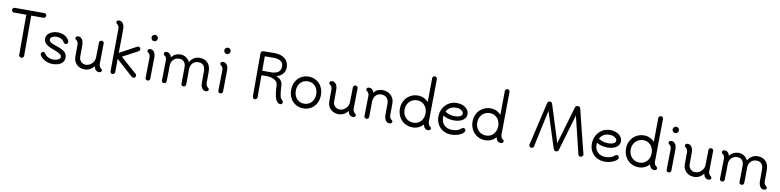

<svg xmlns="http://www.w3.org/2000/svg" viewBox="-4 -2043 13040 3211"><g transform="rotate(10 6516.5 -437.5)"><path d="M584 -800Q601 -800 612.5 -788.5Q624 -777 624 -760Q624 -744 612.5 -732Q601 -720 584 -720H376V-37Q376 -21 363.5 -9Q351 3 334 3Q317 3 304.5 -9Q292 -21 292 -37V-720H83Q67 -720 55 -732Q43 -744 43 -760Q43 -777 55 -788.5Q67 -800 83 -800Z M649 -96Q644 -104 644 -116Q644 -133 655.5 -144.5Q667 -156 684 -156Q693 -156 702.5 -150.5Q712 -145 717 -136Q737 -101 778 -80.5Q819 -60 859 -60Q914 -60 949 -77.5Q984 -95 984 -125Q984 -152 954 -173.5Q924 -195 850 -222Q798 -240 761 -258.5Q724 -277 697.5 -307.5Q671 -338 671 -381Q671 -422 696.5 -453.5Q722 -485 766 -503Q810 -521 862 -521Q930 -521 983 -491.5Q1036 -462 1059 -410Q1063 -403 1063 -393Q1063 -376 1052 -364Q1041 -352 1024 -352Q1013 -352 1002.5 -358.5Q992 -365 986 -376Q971 -407 936.5 -426Q902 -445 858 -445Q811 -445 781 -427Q751 -409 751 -381Q751 -352 784 -331.5Q817 -311 882 -291Q977 -260 1020.5 -224Q1064 -188 1064 -125Q1064 -59 1009.5 -22Q955 15 859 15Q798 15 737.5 -16.5Q677 -48 649 -96Z M1699 -18Q1698 -3 1685.5 6Q1673 15 1656 15Q1624 15 1601 -6.5Q1578 -28 1569 -70Q1541 -33 1500.5 -11Q1460 11 1411 11Q1356 11 1313 -12.5Q1270 -36 1246 -78Q1222 -120 1222 -172Q1222 -294 1223 -374Q1223 -393 1215.5 -414Q1208 -435 1197 -442Q1183 -451 1176 -459.5Q1169 -468 1169 -481Q1169 -497 1182 -506Q1195 -515 1213 -515Q1253 -515 1278 -479Q1303 -443 1303 -378L1302 -186Q1302 -135 1335 -102Q1368 -69 1415 -69Q1453 -69 1488 -90Q1523 -111 1544 -146Q1565 -181 1565 -220Q1565 -248 1566 -261Q1568 -422 1570 -474Q1571 -490 1583 -500.5Q1595 -511 1610 -511Q1625 -511 1637.5 -500.5Q1650 -490 1650 -473Q1645 -293 1645 -123Q1645 -104 1653 -85Q1661 -66 1671 -58Q1685 -48 1692 -39.5Q1699 -31 1699 -18Z M2265 -63Q2277 -53 2277 -33Q2277 -17 2265.5 -5Q2254 7 2237 7Q2222 7 2209 -4L1925 -258L1924 -35Q1924 -16 1911 -5Q1898 6 1883 6Q1865 6 1854.5 -5.5Q1844 -17 1844 -35Q1844 -141 1846 -348.5Q1848 -556 1850 -754Q1851 -773 1843.5 -794Q1836 -815 1825 -822Q1811 -831 1804 -839.5Q1797 -848 1797 -861Q1797 -877 1810 -886Q1823 -895 1841 -895Q1881 -895 1905.5 -860Q1930 -825 1930 -762Q1930 -705 1928 -545Q1926 -423 1926 -360L2210 -515Q2222 -521 2230 -521Q2247 -521 2258.5 -509.5Q2270 -498 2270 -481Q2270 -471 2264.5 -461.5Q2259 -452 2251 -447L1988 -306Z M2421 -710Q2421 -732 2437 -747.5Q2453 -763 2475 -763Q2497 -763 2512.5 -747.5Q2528 -732 2528 -710Q2528 -687 2512.5 -671Q2497 -655 2475 -655Q2452 -655 2436.5 -671Q2421 -687 2421 -710ZM2440 -26Q2440 -118 2446 -374Q2446 -394 2439 -414.5Q2432 -435 2421 -441Q2407 -451 2400 -460Q2393 -469 2393 -481Q2393 -497 2406 -506Q2419 -515 2437 -515Q2476 -515 2500.5 -481Q2525 -447 2525 -385Q2525 -261 2521 -105L2520 -26Q2520 -9 2507 1.5Q2494 12 2479 12Q2464 12 2452 1.5Q2440 -9 2440 -26Z M3515 -15Q3515 1 3501.5 10Q3488 19 3470 19Q3430 19 3405.5 -16.5Q3381 -52 3381 -117L3382 -306Q3382 -370 3352.5 -404Q3323 -438 3267 -438Q3206 -438 3171 -400.5Q3136 -363 3131 -306Q3131 -256 3130 -152.5Q3129 -49 3128 -32Q3127 -16 3115 -6Q3103 4 3088 4Q3070 4 3059 -6.5Q3048 -17 3048 -32Q3049 -91 3050 -181.5Q3051 -272 3051 -321Q3051 -373 3022 -406.5Q2993 -440 2942 -440Q2882 -440 2844 -402.5Q2806 -365 2802 -310L2801 -222Q2800 -166 2799 -114Q2798 -62 2797 -31Q2797 -14 2785 -4Q2773 6 2755 6Q2740 6 2728.5 -4.5Q2717 -15 2717 -31L2723 -374Q2724 -393 2716.5 -414Q2709 -435 2698 -442Q2684 -451 2677 -459.5Q2670 -468 2670 -481Q2670 -497 2683 -506Q2696 -515 2714 -515Q2743 -515 2765 -495Q2787 -475 2797 -438Q2824 -475 2863.5 -494.5Q2903 -514 2948 -514Q3001 -514 3042.5 -486.5Q3084 -459 3108 -411Q3133 -460 3176.5 -487Q3220 -514 3272 -514Q3362 -514 3412 -460.5Q3462 -407 3462 -310Q3462 -194 3461 -121Q3461 -102 3468.5 -81.5Q3476 -61 3487 -54Q3500 -45 3507.5 -36Q3515 -27 3515 -15Z M3657 -710Q3657 -732 3673 -747.5Q3689 -763 3711 -763Q3733 -763 3748.5 -747.5Q3764 -732 3764 -710Q3764 -687 3748.5 -671Q3733 -655 3711 -655Q3688 -655 3672.5 -671Q3657 -687 3657 -710ZM3676 -26Q3676 -118 3682 -374Q3682 -394 3675 -414.5Q3668 -435 3657 -441Q3643 -451 3636 -460Q3629 -469 3629 -481Q3629 -497 3642 -506Q3655 -515 3673 -515Q3712 -515 3736.5 -481Q3761 -447 3761 -385Q3761 -261 3757 -105L3756 -26Q3756 -9 3743 1.5Q3730 12 3715 12Q3700 12 3688 1.5Q3676 -9 3676 -26Z M4772 -23Q4772 -5 4761 5Q4750 15 4733 15Q4719 15 4709 10Q4675 -7 4657 -47.5Q4639 -88 4630 -153Q4626 -184 4623 -223.5Q4620 -263 4619 -290Q4617 -329 4589.5 -355Q4562 -381 4520.5 -394Q4479 -407 4437 -407H4341V-32Q4341 -16 4329.5 -4Q4318 8 4301 8Q4285 8 4273 -4Q4261 -16 4261 -32V-763Q4261 -782 4272.5 -794Q4284 -806 4304 -807Q4338 -808 4398.5 -808.5Q4459 -809 4498 -809Q4606 -809 4670.5 -755Q4735 -701 4735 -609Q4735 -543 4696 -497.5Q4657 -452 4588 -434Q4694 -395 4699 -296Q4700 -269 4703.5 -223.5Q4707 -178 4710 -161Q4716 -119 4724.5 -95.5Q4733 -72 4749 -61Q4757 -54 4764.5 -43.5Q4772 -33 4772 -23ZM4341 -483H4485Q4566 -483 4610.5 -513.5Q4655 -544 4655 -609Q4655 -668 4614.5 -698.5Q4574 -729 4498 -729L4341 -728Z M4872 -252Q4872 -329 4904 -390Q4936 -451 4994 -486Q5052 -521 5125 -521Q5198 -521 5256 -486Q5314 -451 5346 -390Q5378 -329 5378 -252Q5378 -175 5346 -113.5Q5314 -52 5256 -17Q5198 18 5125 18Q5052 18 4994 -17Q4936 -52 4904 -113.5Q4872 -175 4872 -252ZM5298 -252Q5298 -307 5276 -350Q5254 -393 5215 -417Q5176 -441 5125 -441Q5074 -441 5034.5 -417Q4995 -393 4973.5 -350Q4952 -307 4952 -252Q4952 -197 4973.5 -154Q4995 -111 5034.5 -86.5Q5074 -62 5125 -62Q5176 -62 5215 -86.5Q5254 -111 5276 -154Q5298 -197 5298 -252Z M6011 -18Q6010 -3 5997.5 6Q5985 15 5968 15Q5936 15 5913 -6.5Q5890 -28 5881 -70Q5853 -33 5812.5 -11Q5772 11 5723 11Q5668 11 5625 -12.5Q5582 -36 5558 -78Q5534 -120 5534 -172Q5534 -294 5535 -374Q5535 -393 5527.5 -414Q5520 -435 5509 -442Q5495 -451 5488 -459.5Q5481 -468 5481 -481Q5481 -497 5494 -506Q5507 -515 5525 -515Q5565 -515 5590 -479Q5615 -443 5615 -378L5614 -186Q5614 -135 5647 -102Q5680 -69 5727 -69Q5765 -69 5800 -90Q5835 -111 5856 -146Q5877 -181 5877 -220Q5877 -248 5878 -261Q5880 -422 5882 -474Q5883 -490 5895 -500.5Q5907 -511 5922 -511Q5937 -511 5949.5 -500.5Q5962 -490 5962 -473Q5957 -293 5957 -123Q5957 -104 5965 -85Q5973 -66 5983 -58Q5997 -48 6004 -39.5Q6011 -31 6011 -18Z M6632 -19Q6632 -3 6618.5 6Q6605 15 6587 15Q6547 15 6522.5 -20Q6498 -55 6498 -118L6499 -306Q6499 -366 6465 -402Q6431 -438 6374 -438Q6314 -438 6279.5 -400Q6245 -362 6240 -298L6236 -34Q6236 -15 6224.5 -4.5Q6213 6 6197 6Q6182 6 6169 -4.5Q6156 -15 6156 -34Q6156 -124 6162 -374Q6162 -394 6155 -414.5Q6148 -435 6137 -442Q6123 -451 6116 -459.5Q6109 -468 6109 -481Q6109 -497 6122 -506Q6135 -515 6153 -515Q6181 -515 6202.5 -497Q6224 -479 6234 -444Q6259 -478 6296 -496Q6333 -514 6374 -514Q6434 -514 6480.5 -490Q6527 -466 6553 -422.5Q6579 -379 6579 -323L6578 -123Q6578 -104 6585.5 -84.5Q6593 -65 6603 -58Q6617 -48 6624.5 -40Q6632 -32 6632 -19Z M7288 -19Q7288 -3 7274.5 6Q7261 15 7243 15Q7212 15 7190 -6Q7168 -27 7159 -67Q7126 -28 7079.5 -7Q7033 14 6980 14Q6905 14 6845.5 -21Q6786 -56 6752 -118Q6718 -180 6718 -258Q6718 -333 6752 -394.5Q6786 -456 6846 -491.5Q6906 -527 6980 -527Q7032 -527 7077.5 -506Q7123 -485 7157 -447Q7159 -609 7159 -677Q7161 -852 7161 -853Q7161 -869 7172.5 -880.5Q7184 -892 7200 -892Q7218 -892 7229.5 -881Q7241 -870 7241 -853Q7239 -730 7233 -126Q7233 -107 7241 -86Q7249 -65 7260 -58Q7274 -49 7281 -40.5Q7288 -32 7288 -19ZM7154 -258Q7154 -311 7131.5 -354Q7109 -397 7069.5 -421.5Q7030 -446 6981 -446Q6929 -446 6887.5 -421.5Q6846 -397 6822 -354Q6798 -311 6798 -257Q6798 -201 6821.5 -157.5Q6845 -114 6886.5 -90Q6928 -66 6980 -66Q7030 -66 7069.5 -90Q7109 -114 7131.5 -158Q7154 -202 7154 -258Z M7860 -88Q7860 -69 7850 -58Q7819 -22 7761 -1Q7703 20 7636 20Q7562 20 7502.5 -13Q7443 -46 7409 -105Q7375 -164 7375 -238Q7375 -316 7410 -380Q7445 -444 7505.5 -480.5Q7566 -517 7639 -517Q7699 -517 7746.5 -497Q7794 -477 7821 -441Q7848 -405 7848 -361Q7848 -298 7791 -259.5Q7734 -221 7641 -221Q7587 -221 7539 -234Q7491 -247 7457 -270Q7455 -246 7455 -234Q7455 -156 7505.5 -108Q7556 -60 7636 -60Q7744 -60 7791 -112Q7805 -124 7824 -124Q7840 -124 7850 -113.5Q7860 -103 7860 -88ZM7478 -342Q7507 -321 7549 -307Q7591 -293 7641 -293Q7698 -293 7733 -311Q7768 -329 7768 -357Q7768 -391 7731.5 -414Q7695 -437 7639 -437Q7585 -437 7543 -412.5Q7501 -388 7478 -342Z M8522 -19Q8522 -3 8508.5 6Q8495 15 8477 15Q8446 15 8424 -6Q8402 -27 8393 -67Q8360 -28 8313.5 -7Q8267 14 8214 14Q8139 14 8079.5 -21Q8020 -56 7986 -118Q7952 -180 7952 -258Q7952 -333 7986 -394.5Q8020 -456 8080 -491.5Q8140 -527 8214 -527Q8266 -527 8311.5 -506Q8357 -485 8391 -447Q8393 -609 8393 -677Q8395 -852 8395 -853Q8395 -869 8406.5 -880.5Q8418 -892 8434 -892Q8452 -892 8463.5 -881Q8475 -870 8475 -853Q8473 -730 8467 -126Q8467 -107 8475 -86Q8483 -65 8494 -58Q8508 -49 8515 -40.5Q8522 -32 8522 -19ZM8388 -258Q8388 -311 8365.5 -354Q8343 -397 8303.5 -421.5Q8264 -446 8215 -446Q8163 -446 8121.5 -421.5Q8080 -397 8056 -354Q8032 -311 8032 -257Q8032 -201 8055.5 -157.5Q8079 -114 8120.5 -90Q8162 -66 8214 -66Q8264 -66 8303.5 -90Q8343 -114 8365.5 -158Q8388 -202 8388 -258Z M9875 -33Q9875 -16 9862 -3.5Q9849 9 9832 9Q9818 9 9806 0.5Q9794 -8 9791 -21L9640 -643L9637 -661L9633 -643L9550 -360L9456 -40Q9452 -25 9440 -16.5Q9428 -8 9414 -8Q9399 -8 9387 -16.5Q9375 -25 9370 -39L9176 -640L9173 -658L9169 -640Q9148 -547 9102.5 -334.5Q9057 -122 9037 -26Q9034 -13 9022 -4Q9010 5 8996 5Q8980 5 8968 -7Q8956 -19 8956 -35Q8956 -41 8957 -45L9127 -778Q9130 -793 9142 -802Q9154 -811 9169 -811Q9184 -811 9195 -802.5Q9206 -794 9211 -780L9405 -164L9410 -140L9415 -164L9597 -786Q9601 -800 9613.5 -809Q9626 -818 9641 -818Q9657 -818 9670 -809.5Q9683 -801 9687 -787Q9719 -656 9779.5 -413Q9840 -170 9873 -42Z M10466 -88Q10466 -69 10456 -58Q10425 -22 10367 -1Q10309 20 10242 20Q10168 20 10108.5 -13Q10049 -46 10015 -105Q9981 -164 9981 -238Q9981 -316 10016 -380Q10051 -444 10111.5 -480.5Q10172 -517 10245 -517Q10305 -517 10352.5 -497Q10400 -477 10427 -441Q10454 -405 10454 -361Q10454 -298 10397 -259.5Q10340 -221 10247 -221Q10193 -221 10145 -234Q10097 -247 10063 -270Q10061 -246 10061 -234Q10061 -156 10111.5 -108Q10162 -60 10242 -60Q10350 -60 10397 -112Q10411 -124 10430 -124Q10446 -124 10456 -113.5Q10466 -103 10466 -88ZM10084 -342Q10113 -321 10155 -307Q10197 -293 10247 -293Q10304 -293 10339 -311Q10374 -329 10374 -357Q10374 -391 10337.5 -414Q10301 -437 10245 -437Q10191 -437 10149 -412.5Q10107 -388 10084 -342Z M11128 -19Q11128 -3 11114.5 6Q11101 15 11083 15Q11052 15 11030 -6Q11008 -27 10999 -67Q10966 -28 10919.5 -7Q10873 14 10820 14Q10745 14 10685.5 -21Q10626 -56 10592 -118Q10558 -180 10558 -258Q10558 -333 10592 -394.5Q10626 -456 10686 -491.5Q10746 -527 10820 -527Q10872 -527 10917.5 -506Q10963 -485 10997 -447Q10999 -609 10999 -677Q11001 -852 11001 -853Q11001 -869 11012.5 -880.5Q11024 -892 11040 -892Q11058 -892 11069.5 -881Q11081 -870 11081 -853Q11079 -730 11073 -126Q11073 -107 11081 -86Q11089 -65 11100 -58Q11114 -49 11121 -40.5Q11128 -32 11128 -19ZM10994 -258Q10994 -311 10971.5 -354Q10949 -397 10909.5 -421.5Q10870 -446 10821 -446Q10769 -446 10727.5 -421.5Q10686 -397 10662 -354Q10638 -311 10638 -257Q10638 -201 10661.5 -157.5Q10685 -114 10726.5 -90Q10768 -66 10820 -66Q10870 -66 10909.5 -90Q10949 -114 10971.5 -158Q10994 -202 10994 -258Z M11270 -710Q11270 -732 11286 -747.5Q11302 -763 11324 -763Q11346 -763 11361.5 -747.5Q11377 -732 11377 -710Q11377 -687 11361.5 -671Q11346 -655 11324 -655Q11301 -655 11285.5 -671Q11270 -687 11270 -710ZM11289 -26Q11289 -118 11295 -374Q11295 -394 11288 -414.5Q11281 -435 11270 -441Q11256 -451 11249 -460Q11242 -469 11242 -481Q11242 -497 11255 -506Q11268 -515 11286 -515Q11325 -515 11349.5 -481Q11374 -447 11374 -385Q11374 -261 11370 -105L11369 -26Q11369 -9 11356 1.5Q11343 12 11328 12Q11313 12 11301 1.5Q11289 -9 11289 -26Z M12049 -18Q12048 -3 12035.5 6Q12023 15 12006 15Q11974 15 11951 -6.5Q11928 -28 11919 -70Q11891 -33 11850.5 -11Q11810 11 11761 11Q11706 11 11663 -12.5Q11620 -36 11596 -78Q11572 -120 11572 -172Q11572 -294 11573 -374Q11573 -393 11565.5 -414Q11558 -435 11547 -442Q11533 -451 11526 -459.5Q11519 -468 11519 -481Q11519 -497 11532 -506Q11545 -515 11563 -515Q11603 -515 11628 -479Q11653 -443 11653 -378L11652 -186Q11652 -135 11685 -102Q11718 -69 11765 -69Q11803 -69 11838 -90Q11873 -111 11894 -146Q11915 -181 11915 -220Q11915 -248 11916 -261Q11918 -422 11920 -474Q11921 -490 11933 -500.5Q11945 -511 11960 -511Q11975 -511 11987.5 -500.5Q12000 -490 12000 -473Q11995 -293 11995 -123Q11995 -104 12003 -85Q12011 -66 12021 -58Q12035 -48 12042 -39.5Q12049 -31 12049 -18Z M12992 -15Q12992 1 12978.5 10Q12965 19 12947 19Q12907 19 12882.5 -16.5Q12858 -52 12858 -117L12859 -306Q12859 -370 12829.5 -404Q12800 -438 12744 -438Q12683 -438 12648 -400.5Q12613 -363 12608 -306Q12608 -256 12607 -152.5Q12606 -49 12605 -32Q12604 -16 12592 -6Q12580 4 12565 4Q12547 4 12536 -6.5Q12525 -17 12525 -32Q12526 -91 12527 -181.5Q12528 -272 12528 -321Q12528 -373 12499 -406.5Q12470 -440 12419 -440Q12359 -440 12321 -402.5Q12283 -365 12279 -310L12278 -222Q12277 -166 12276 -114Q12275 -62 12274 -31Q12274 -14 12262 -4Q12250 6 12232 6Q12217 6 12205.5 -4.5Q12194 -15 12194 -31L12200 -374Q12201 -393 12193.5 -414Q12186 -435 12175 -442Q12161 -451 12154 -459.5Q12147 -468 12147 -481Q12147 -497 12160 -506Q12173 -515 12191 -515Q12220 -515 12242 -495Q12264 -475 12274 -438Q12301 -475 12340.5 -494.5Q12380 -514 12425 -514Q12478 -514 12519.5 -486.5Q12561 -459 12585 -411Q12610 -460 12653.5 -487Q12697 -514 12749 -514Q12839 -514 12889 -460.5Q12939 -407 12939 -310Q12939 -194 12938 -121Q12938 -102 12945.5 -81.5Q12953 -61 12964 -54Q12977 -45 12984.5 -36Q12992 -27 12992 -15Z"/></g></svg>

Font: Tsukimi Rounded Medium
Style: Regular
Weight: 500
Designer: Takashi Funayama
Foundry: Takashi Funayama
Version: Version 1.032; ttfautohint (v1.8.3)